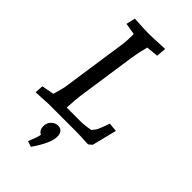

<svg xmlns="http://www.w3.org/2000/svg" viewBox="-288 -791 1124 1124"><g transform="rotate(45 274.0 -229.5)"><path d="M12 -47 89 -62Q105 -119 109 -139L171 -563Q174 -587 174 -642L102 -654L115 -710Q210 -705 231 -705Q261 -705 337 -709L366 -710L361 -649L286 -642Q269 -576 264 -539L210 -169Q205 -136 201 -60H311Q349 -60 396 -69Q414 -90 421 -106Q430 -126 446 -172L501 -167L463 -14L442 4Q368 0 332 0H120Q96 0 58 3Q43 3 9 5ZM180 239Q202 187 207 160Q181 146 181 115Q181 85 199.5 67.5Q218 50 240 50Q261 50 272 63Q283 76 283 100Q283 153 215 251Z"/></g></svg>

Font: Andada Pro Medium
Style: Italic
Weight: 500
Italic angle: -7°
Designer: Carolina Giovagnoli
Foundry: Huerta Tipografica
Version: Version 3.005; ttfautohint (v1.8.4)